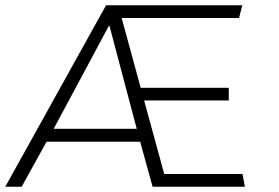

<svg xmlns="http://www.w3.org/2000/svg" viewBox="-53 -706 1054 726"><path d="M524 0H873L864 -48H568L492 -326H812V-374H479L407 -638H851L863 -686H348L-33 0H29L123 -170H477ZM150 -219 358 -607 361 -608 464 -219Z"/></svg>

Font: Chivo Light
Style: Italic
Weight: 300
Italic angle: -8°
Designer: Hector Gatti
Foundry: Omnibus-Type
Version: Version 1.003;PS 001.003;hotconv 1.0.70;makeotf.lib2.5.58329